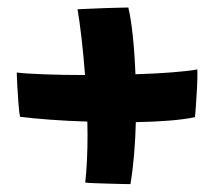

<svg xmlns="http://www.w3.org/2000/svg" viewBox="-20 -610 565 499"><path d="M486.5 -305.5Q435.5 -294.5 333 -292.5Q332 -250 328.5 -208.5Q325 -167 319 -131.5Q313 -131.5 296.5 -131.8Q280 -132 260.2 -132.8Q240.5 -133.5 224 -134Q207.5 -134.5 201.5 -135.5Q204.5 -161.5 206 -193.2Q207.5 -225 207.5 -259.5Q207.5 -276 207 -294Q156.5 -295.5 110 -299Q63.5 -302.5 32 -306.5Q30 -316 28 -340.8Q26 -365.5 24.8 -389.5Q23.5 -413.5 23.5 -421.5Q47.5 -418.5 96 -416.8Q144.5 -415 201 -415Q197 -466.5 191.8 -511.8Q186.5 -557 181.5 -586Q187 -586 206.2 -587Q225.5 -588 248.8 -588.8Q272 -589.5 290.5 -590Q309 -590.5 313.5 -590.5Q320.5 -561.5 325.2 -515.8Q330 -470 332 -417Q383 -418.5 425.2 -421.8Q467.5 -425 493 -429.5Q493.5 -407 492 -380.5Q490.5 -354 489 -332.8Q487.5 -311.5 486.5 -305.5Z"/></svg>

Font: Grandstander SemiBold
Style: Regular
Weight: 600
Designer: Tyler Finck
Foundry: Etcetera Type Co
Version: Version 1.200; ttfautohint (v1.8.3)